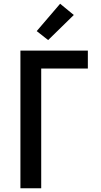

<svg xmlns="http://www.w3.org/2000/svg" viewBox="-20 -1005 540 1025"><path d="M89 0V-735H449V-639H200V0ZM237 -791 176 -839 301 -985 374 -925Z"/></svg>

Font: Moesevka
Style: Bold
Weight: 700
Monospace: yes
Designer: Belleve Invis
Foundry: Belleve Invis
Version: Version 32.5.0; ttfautohint (v1.8.4)